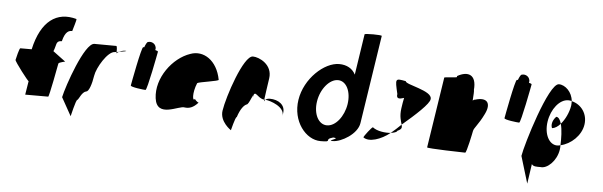

<svg xmlns="http://www.w3.org/2000/svg" viewBox="-56 -994 4340 1381"><g transform="rotate(5 2114.0 -303.5)"><path d="M41 -383C39 -372 147 -232 148 -239L132 -140H298C305 -140 348 -372 350 -383C352 -394 405 -402 397 -402L307 -469C327 -514 315 -546 361 -546C379 -618 406 -626 429 -625C431 -636 458 -714 451 -714C309 -754 196 -677 150 -469H68C61 -469 43 -394 41 -383Z M398 -145 471 -14C470 -6 498 -135 509 -135C520 -142 536 -194 567 -201C586 -201 605 -258 614 -318C623 -378 697 -501 747 -501C747 -501 752 -502 760 -503C761 -520 760 -546 754 -546C754 -546 649 -547 596 -547C525 -547 415 -225 398 -145ZM760 -503C760 -498 759 -494 759 -491C759 -494 766 -500 776 -505C770 -504 765 -504 760 -503ZM776 -505C807 -510 847 -517 820 -517C804 -517 788 -511 776 -505Z M883 -272C881 -260 978 -249 991 -249C1003 -249 1054 -518 1056 -530C1057 -534 1049 -538 1036 -541C1038 -548 1039 -556 1036 -564C1030 -588 1003 -602 979 -594C973 -594 964 -578 955 -554H948C935 -554 885 -284 883 -272Z M1069 -196C1088 -52 1244 -160 1283 -148C1314 -144 1344 -152 1379 -191C1371 -193 1349 -212 1352 -217C1334 -188 1326 -257 1357 -330C1367 -340 1517 -358 1509 -368C1483 -506 1382 -570 1289 -535C1164 -493 1050 -341 1069 -196ZM1352 -217V-218ZM1380 -192 1379 -191C1381 -191 1381 -191 1380 -190Z M1556 -149C1544 -68 1628 -14 1628 -14C1627 -6 1651 -112 1662 -112C1681 -171 1705 -200 1724 -208C1743 -208 1772 -314 1764 -261C1775 -331 1799 -256 1848 -254C1852 -281 1860 -346 1870 -409C1885 -510 1785 -556 1740 -556C1672 -556 1571 -250 1556 -149ZM1848 -254C1848 -246 1846 -242 1847 -241C1846 -237 1848 -246 1856 -254ZM1856 -254C1894 -250 1999 -215 1989 -149L1992 -170C2001 -228 1951 -264 1887 -264C1872 -264 1862 -259 1856 -254Z M2093 -274C2069 -118 2170 8 2277 8C2373 8 2293 -6 2366 -26C2428 -23 2311 0 2365 0C2426 0 2540 -66 2552 -146L2650 -784C2651 -792 2527 -792 2526 -785L2481 -490C2460 -532 2418 -556 2363 -556C2256 -556 2117 -430 2093 -274ZM2227 -274C2241 -366 2304 -440 2364 -440C2425 -440 2462 -366 2448 -274C2434 -184 2375 -109 2313 -109C2251 -109 2213 -184 2227 -274Z M2582 -46C2624 -14 2711 -43 2775 -95C2737 -91 2676 -98 2644 -124C2636 -124 2584 -56 2582 -46ZM2798 -378C2792 -340 2817 -344 2849 -354C2844 -333 2840 -306 2836 -279C2827 -218 2842 -184 2848 -161C2940 -239 3039 -329 3040 -362C3050 -424 2847 -450 2851 -475C2772 -490 2772 -490 2798 -378ZM2775 -95C2800 -98 2820 -105 2821 -114C2853 -128 2854 -140 2848 -161C2823 -137 2799 -114 2775 -95Z M3045 -14C3044 -6 3311 0 3321 0C3331 0 3362 -152 3363 -159C3367 -184 3399 -209 3438 -290C3478 -371 3443 -412 3359 -386C3353 -386 3348 -383 3342 -378C3345 -416 3347 -454 3344 -454C3355 -568 3289 -586 3215 -544L3214 -536C3212 -532 3125 -529 3124 -525Z M3581 -272C3579 -260 3676 -249 3689 -249C3701 -249 3752 -518 3754 -530C3755 -534 3747 -538 3734 -541C3736 -548 3737 -556 3734 -564C3728 -588 3701 -602 3677 -594C3671 -594 3662 -578 3653 -554H3646C3633 -554 3583 -284 3581 -272Z M3726 -12 3785 183 3806 40C3817 58 3844 56 3870 56C3918 63 3984 2 3997 -80C3999 -90 3999 -101 3999 -113C3991 -111 3984 -109 3976 -109C3916 -109 3878 -184 3892 -275C3906 -366 3965 -440 4027 -440C4036 -440 4044 -439 4052 -436C4047 -501 3996 -549 3950 -549C3876 -549 3738 -92 3726 -12ZM3928 -230C3948 -232 3970 -246 3988 -267C3980 -295 3968 -314 3951 -314C3922 -284 3918 -250 3928 -230ZM3988 -267C4000 -225 4001 -161 3999 -113C4074 -129 4146 -196 4158 -275C4170 -353 4123 -419 4052 -436C4052 -425 4053 -414 4051 -403C4043 -353 4018 -301 3988 -267Z"/></g></svg>

Font: Ampere
Style: SCSuCndIta
Weight: 400
Version: Version 1